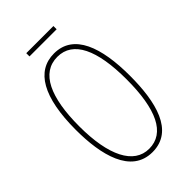

<svg xmlns="http://www.w3.org/2000/svg" viewBox="-250 -914 1010 1010"><g transform="rotate(-45 255.5 -409.0)"><path d="M357 -828H155V-804H357ZM457 -358C457 -570 404 -724 257 -724C126 -724 54 -602 54 -358C54 -173 97 10 257 10C416 10 457 -165 457 -358ZM80 -358C80 -574 137 -699 257 -699C374 -699 431 -577 431 -358C431 -135 374 -15 257 -15C143 -15 80 -141 80 -358Z"/></g></svg>

Font: Noto Sans Arabic ExtCond Thin
Style: Regular
Weight: 100
Width: 2
Designer: Monotype Design Team, Nadine Chahine, Nizar Qandah and Khaled Hosny
Foundry: Monotype Imaging Inc.
Version: Version 2.012